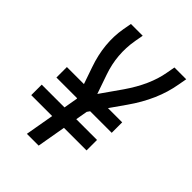

<svg xmlns="http://www.w3.org/2000/svg" viewBox="-214 -834 933 933"><g transform="rotate(45 252.5 -367.5)"><path d="M145 0 196 -292 140 -454Q97 -577 117 -691L125 -735H206L198 -691Q179 -582 216 -477L250 -379L325 -486Q399 -593 416 -691L424 -735H505L497 -691Q476 -567 390 -445L275 -281L226 0ZM53 -295V-367H433V-295ZM27 -148V-220H407V-148Z"/></g></svg>

Font: Iosevka SS08
Style: Italic
Weight: 400
Italic angle: -10°
Monospace: yes
Designer: Belleve Invis
Foundry: Belleve Invis
Version: 2.1.0; ttfautohint (v1.8.2)